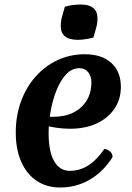

<svg xmlns="http://www.w3.org/2000/svg" viewBox="-20 -818 587 853"><path d="M247 15Q187 15 142.5 -15Q98 -45 74 -100Q50 -155 50 -229Q50 -303 73 -366.5Q96 -430 137.5 -477Q179 -524 235 -550.5Q291 -577 357 -577Q432 -577 474.5 -538.5Q517 -500 517 -432Q517 -377 488.5 -335Q460 -293 409.5 -269.5Q359 -246 291 -246Q264 -246 237.5 -249.5Q211 -253 187 -259L190 -299H216Q268 -299 306 -318Q344 -337 365 -371.5Q386 -406 386 -452Q386 -480 371.5 -497.5Q357 -515 333 -515Q299 -515 273.5 -487.5Q248 -460 230.5 -415.5Q213 -371 204.5 -321Q196 -271 196 -226Q196 -145 220.5 -102Q245 -59 291 -59Q378 -59 444 -157Q480 -148 480 -120Q439 -55 379 -20Q319 15 247 15ZM395 -651Q379 -647 360.5 -644Q342 -641 324 -641Q306 -641 289 -646Q272 -651 261 -664.5Q250 -678 250 -703Q250 -725 256 -745.5Q262 -766 268 -788Q284 -793 302.5 -795.5Q321 -798 339 -798Q358 -798 374.5 -793Q391 -788 402 -774.5Q413 -761 413 -736Q413 -714 407 -693.5Q401 -673 395 -651Z"/></svg>

Font: Merienda
Style: Bold
Weight: 700
Designer: Eduardo Rodriguez Tunni
Foundry: Eduardo Rodriguez Tunni
Version: Version 2.001